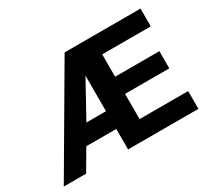

<svg xmlns="http://www.w3.org/2000/svg" viewBox="-135 -930 1271 1161"><g transform="rotate(-30 500.0 -350.0)"><path d="M10 0 420 -700H950V-576H611V-420H920V-300H611V-124H950V0H459V-143H250L166 0ZM322 -267H459V-515Z"/></g></svg>

Font: Golos Text SemiBold
Style: Regular
Weight: 600
Designer: A.Korolkova, Vitaly Kuzmin
Foundry: ParaType Ltd
Version: Version 2.004